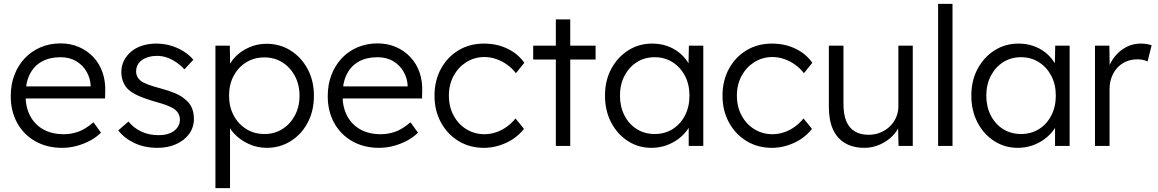

<svg xmlns="http://www.w3.org/2000/svg" viewBox="-20 -760 6030 1000"><path d="M36 -259Q36 -320 55 -369.5Q74 -419 108.5 -456Q143 -493 191 -513.5Q239 -534 295 -534Q348 -534 391.5 -515Q435 -496 466.5 -462.5Q498 -429 514 -383Q530 -337 528 -282L527 -247H92L81 -310H470L452 -293V-317Q450 -353 431 -386.5Q412 -420 377.5 -441Q343 -462 295 -462Q239 -462 198 -439.5Q157 -417 135 -373Q113 -329 113 -264Q113 -202 137 -156.5Q161 -111 205.5 -86Q250 -61 313 -61Q350 -61 386.5 -73.5Q423 -86 467 -123L506 -69Q483 -46 451 -28.5Q419 -11 381 -0.5Q343 10 303 10Q225 10 164.5 -24Q104 -58 70 -119Q36 -180 36 -259Z M596 -81 649 -127Q678 -92 717.5 -74Q757 -56 806 -56Q831 -56 851 -61.5Q871 -67 886 -78Q901 -89 909 -104Q917 -119 917 -137Q917 -170 888 -192Q875 -201 851 -210.5Q827 -220 793 -229Q737 -245 700 -261.5Q663 -278 642 -300Q627 -318 619.5 -339Q612 -360 612 -385Q612 -417 625.5 -444Q639 -471 663.5 -491.5Q688 -512 721.5 -522.5Q755 -533 794 -533Q831 -533 867 -523Q903 -513 934 -494Q965 -475 987 -449L941 -399Q922 -419 899 -435Q876 -451 850.5 -460Q825 -469 798 -469Q774 -469 753.5 -463Q733 -457 718.5 -446.5Q704 -436 696.5 -421Q689 -406 689 -388Q689 -373 695 -361Q701 -349 712 -340Q726 -329 751.5 -319.5Q777 -310 815 -300Q859 -288 889.5 -275.5Q920 -263 940 -246Q967 -226 978.5 -200Q990 -174 990 -141Q990 -97 965.5 -63Q941 -29 898 -9.5Q855 10 800 10Q733 10 680 -15Q627 -40 596 -81Z M1102 220V-522H1177L1179 -395L1165 -393Q1174 -431 1204 -462.5Q1234 -494 1277 -513Q1320 -532 1368 -532Q1438 -532 1493.5 -497Q1549 -462 1582 -401Q1615 -340 1615 -261Q1615 -183 1583 -122Q1551 -61 1495 -25.5Q1439 10 1369 10Q1320 10 1276 -10Q1232 -30 1201 -62.5Q1170 -95 1160 -133H1178V220ZM1540 -261Q1540 -319 1516 -364Q1492 -409 1451 -435Q1410 -461 1357 -461Q1304 -461 1262.5 -435.5Q1221 -410 1197 -365Q1173 -320 1173 -262Q1173 -204 1197 -159Q1221 -114 1262.5 -88Q1304 -62 1357 -62Q1410 -62 1451 -88Q1492 -114 1516 -159Q1540 -204 1540 -261Z M1687 -259Q1687 -320 1706 -369.5Q1725 -419 1759.5 -456Q1794 -493 1842 -513.5Q1890 -534 1946 -534Q1999 -534 2042.5 -515Q2086 -496 2117.5 -462.5Q2149 -429 2165 -383Q2181 -337 2179 -282L2178 -247H1743L1732 -310H2121L2103 -293V-317Q2101 -353 2082 -386.5Q2063 -420 2028.5 -441Q1994 -462 1946 -462Q1890 -462 1849 -439.5Q1808 -417 1786 -373Q1764 -329 1764 -264Q1764 -202 1788 -156.5Q1812 -111 1856.5 -86Q1901 -61 1964 -61Q2001 -61 2037.5 -73.5Q2074 -86 2118 -123L2157 -69Q2134 -46 2102 -28.5Q2070 -11 2032 -0.5Q1994 10 1954 10Q1876 10 1815.5 -24Q1755 -58 1721 -119Q1687 -180 1687 -259Z M2243 -262Q2243 -340 2276.5 -401.5Q2310 -463 2368 -498Q2426 -533 2501 -533Q2568 -533 2623 -506.5Q2678 -480 2711 -433L2667 -379Q2648 -404 2621.5 -423Q2595 -442 2564.5 -452.5Q2534 -463 2504 -463Q2451 -463 2409 -436.5Q2367 -410 2342.5 -365Q2318 -320 2318 -262Q2318 -204 2342.5 -158.5Q2367 -113 2409 -87Q2451 -61 2503 -61Q2533 -61 2562 -70.5Q2591 -80 2617 -98Q2643 -116 2665 -143L2709 -89Q2675 -44 2618 -17Q2561 10 2500 10Q2426 10 2368 -25.5Q2310 -61 2276.5 -122.5Q2243 -184 2243 -262Z M2875 0V-450H2757V-522H2875V-659H2950V-522H3082V-450H2950V0Z M3131 -262Q3131 -341 3164 -402Q3197 -463 3252.5 -498Q3308 -533 3377 -533Q3418 -533 3453 -521Q3488 -509 3515.5 -487.5Q3543 -466 3561.5 -437.5Q3580 -409 3587 -376L3565 -387L3568 -522H3643V0H3567V-128L3587 -141Q3580 -111 3560 -83.5Q3540 -56 3511.5 -35Q3483 -14 3447.5 -2Q3412 10 3373 10Q3305 10 3250 -25.5Q3195 -61 3163 -122.5Q3131 -184 3131 -262ZM3571 -262Q3571 -320 3547.5 -365Q3524 -410 3483 -436Q3442 -462 3390 -462Q3337 -462 3296.5 -436Q3256 -410 3232.5 -365Q3209 -320 3209 -262Q3209 -205 3232 -159.5Q3255 -114 3296 -88Q3337 -62 3390 -62Q3442 -62 3483 -87.5Q3524 -113 3547.5 -158.5Q3571 -204 3571 -262Z M3743 -262Q3743 -340 3776.5 -401.5Q3810 -463 3868 -498Q3926 -533 4001 -533Q4068 -533 4123 -506.5Q4178 -480 4211 -433L4167 -379Q4148 -404 4121.5 -423Q4095 -442 4064.5 -452.5Q4034 -463 4004 -463Q3951 -463 3909 -436.5Q3867 -410 3842.5 -365Q3818 -320 3818 -262Q3818 -204 3842.5 -158.5Q3867 -113 3909 -87Q3951 -61 4003 -61Q4033 -61 4062 -70.5Q4091 -80 4117 -98Q4143 -116 4165 -143L4209 -89Q4175 -44 4118 -17Q4061 10 4000 10Q3926 10 3868 -25.5Q3810 -61 3776.5 -122.5Q3743 -184 3743 -262Z M4297 -203V-522H4373V-218Q4373 -165 4387.5 -129.5Q4402 -94 4431.5 -76Q4461 -58 4504 -58Q4537 -58 4565 -69.5Q4593 -81 4614 -101Q4635 -121 4647 -148Q4659 -175 4659 -205V-522H4734V0H4660L4657 -110L4669 -116Q4657 -81 4629 -52.5Q4601 -24 4562.5 -7Q4524 10 4483 10Q4423 10 4381.5 -14.5Q4340 -39 4318.5 -86Q4297 -133 4297 -203Z M4866 0V-740H4941V0Z M5039 -262Q5039 -341 5072 -402Q5105 -463 5160.5 -498Q5216 -533 5285 -533Q5326 -533 5361 -521Q5396 -509 5423.5 -487.5Q5451 -466 5469.5 -437.5Q5488 -409 5495 -376L5473 -387L5476 -522H5551V0H5475V-128L5495 -141Q5488 -111 5468 -83.5Q5448 -56 5419.5 -35Q5391 -14 5355.5 -2Q5320 10 5281 10Q5213 10 5158 -25.5Q5103 -61 5071 -122.5Q5039 -184 5039 -262ZM5479 -262Q5479 -320 5455.5 -365Q5432 -410 5391 -436Q5350 -462 5298 -462Q5245 -462 5204.5 -436Q5164 -410 5140.5 -365Q5117 -320 5117 -262Q5117 -205 5140 -159.5Q5163 -114 5204 -88Q5245 -62 5298 -62Q5350 -62 5391 -87.5Q5432 -113 5455.5 -158.5Q5479 -204 5479 -262Z M5683 0V-522H5758L5760 -383L5752 -402Q5763 -437 5787.5 -467Q5812 -497 5846 -515Q5880 -533 5921 -533Q5938 -533 5953 -530.5Q5968 -528 5978 -524L5957 -440Q5944 -446 5930.5 -448.5Q5917 -451 5905 -451Q5871 -451 5844 -439Q5817 -427 5798 -405.5Q5779 -384 5769 -356Q5759 -328 5759 -296V0Z"/></svg>

Font: Our Lexend Light
Style: Regular
Weight: 300
Designer: Bonnie Shaver-Troup, Thomas Jockin
Foundry: Lexend
Version: Version 1.007